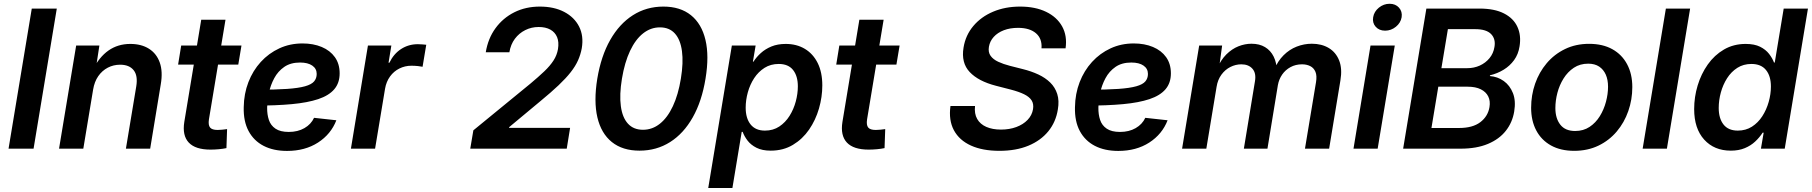

<svg xmlns="http://www.w3.org/2000/svg" viewBox="-20 -772 9408 997"><path d="M274.9 -727.5 154.3 0H24.4L145 -727.5Z M463.4 -306.2 412.6 0H286.6L375.5 -535.6H496.1L475.6 -402.3L460 -406.2Q494.6 -475.6 543.5 -509.8Q592.3 -543.9 656.7 -543.9Q713.9 -543.9 753.4 -519Q793 -494.1 809.6 -447.3Q826.2 -400.4 814.9 -334.5L759.8 0H633.8L687.5 -323.2Q696.8 -379.4 673.8 -407.7Q650.9 -436 604 -436Q569.3 -436 539.8 -420.7Q510.3 -405.3 490.2 -376.5Q470.2 -347.7 463.4 -306.2Z M1233.9 -535.6 1217.3 -436.5H904.8L920.9 -535.6ZM1024.9 -669.4H1150.9L1064.9 -151.9Q1060.5 -122.6 1070.8 -109.9Q1081.1 -97.2 1109.9 -97.2Q1119.6 -97.2 1134.5 -98.6Q1149.4 -100.1 1159.2 -101.6L1155.8 -2.9Q1137.7 1 1116 2.9Q1094.2 4.9 1073.2 4.9Q994.6 4.9 960.2 -31.7Q925.8 -68.4 937 -138.7Z M1470.7 11.7Q1399.9 11.7 1348.9 -14.6Q1297.9 -41 1270.8 -91.6Q1243.7 -142.1 1245.6 -215.3Q1246.6 -285.2 1269.8 -345.2Q1293 -405.3 1334.2 -450.4Q1375.5 -495.6 1430.7 -521Q1485.8 -546.4 1550.8 -546.4Q1606.9 -546.4 1650.6 -528.1Q1694.3 -509.8 1719 -475.1Q1743.7 -440.4 1743.7 -391.1Q1743.7 -341.3 1715.8 -308.6Q1688 -275.9 1632.6 -257.3Q1577.1 -238.8 1495.1 -231.2Q1413.1 -223.6 1304.7 -223.6L1318.8 -306.2Q1411.1 -306.2 1470.7 -310.3Q1530.3 -314.5 1564 -324Q1597.7 -333.5 1611.1 -349.4Q1624.5 -365.2 1624.5 -388.2Q1624.5 -415.5 1601.6 -431.4Q1578.6 -447.3 1538.1 -447.3Q1488.8 -447.3 1456.1 -424.6Q1423.3 -401.9 1404.1 -366Q1384.8 -330.1 1376.2 -289.3Q1367.7 -248.5 1367.2 -212.9Q1366.7 -177.7 1376.2 -149.2Q1385.7 -120.6 1410.6 -103.8Q1435.5 -86.9 1479.5 -86.9Q1526.4 -86.9 1560.8 -106.7Q1595.2 -126.5 1610.8 -160.2L1726.6 -147.5Q1698.7 -75.2 1631.3 -31.7Q1564 11.7 1470.7 11.7Z M1802.2 0 1890.6 -535.6H2012.2L1997.6 -446.3H2002Q2024.4 -492.7 2063 -517.6Q2101.6 -542.5 2149.4 -542.5Q2160.6 -542.5 2172.6 -541.5Q2184.6 -540.5 2193.4 -539.6L2174.3 -425.3Q2166.5 -427.2 2149.7 -429Q2132.8 -430.7 2116.2 -430.7Q2083 -430.7 2054 -416.3Q2024.9 -401.9 2005.4 -375Q1985.8 -348.1 1979.5 -311.5L1927.7 0Z M2421.9 0 2438 -95.2 2734.4 -337.9Q2776.4 -373 2806.4 -401.6Q2836.4 -430.2 2854.2 -457.8Q2872.1 -485.4 2877.4 -517.1Q2883.3 -553.7 2872.8 -579.1Q2862.3 -604.5 2837.9 -618.2Q2813.5 -631.8 2776.9 -631.8Q2739.7 -631.8 2707.5 -615.7Q2675.3 -599.6 2653.6 -570.6Q2631.8 -541.5 2625 -500.5H2502.4Q2514.2 -572.3 2553 -625.5Q2591.8 -678.7 2650.9 -708.3Q2710 -737.8 2783.2 -737.8Q2856.9 -737.8 2909.7 -710.2Q2962.4 -682.6 2987.1 -634Q3011.7 -585.4 3001 -521.5Q2995.1 -489.3 2981.7 -459Q2968.3 -428.7 2943.6 -397.2Q2918.9 -365.7 2880.6 -329.3Q2842.3 -293 2787.1 -247.6L2624 -111.8L2623.5 -107.9H2940.4L2922.9 0Z M3300.8 10.3Q3212.9 10.3 3157.2 -34.4Q3101.6 -79.1 3082 -162.6Q3062.5 -246.1 3081.5 -363.3Q3101.1 -481 3148.7 -564.7Q3196.3 -648.4 3266.6 -693.1Q3336.9 -737.8 3424.8 -737.8Q3512.2 -737.8 3567.9 -693.1Q3623.5 -648.4 3643.3 -564.7Q3663.1 -481 3643.6 -363.8Q3624.5 -246.1 3577.1 -162.4Q3529.8 -78.6 3459.5 -34.2Q3389.2 10.3 3300.8 10.3ZM3318.8 -98.1Q3367.2 -98.1 3406.7 -129.6Q3446.3 -161.1 3474.1 -220.7Q3502 -280.3 3515.6 -363.8Q3529.3 -447.3 3521.2 -506.8Q3513.2 -566.4 3484.4 -598.1Q3455.6 -629.9 3406.7 -629.9Q3358.9 -629.9 3319.3 -598.6Q3279.8 -567.4 3251.7 -507.8Q3223.6 -448.2 3209.5 -363.3Q3195.8 -279.8 3203.9 -220.5Q3211.9 -161.1 3241 -129.6Q3270 -98.1 3318.8 -98.1Z M3657.7 204.1 3780.3 -535.6H3903.8L3889.6 -451.7H3892.6Q3907.7 -475.6 3930.9 -496.6Q3954.1 -517.6 3986.1 -530.8Q4018.1 -543.9 4060.1 -543.9Q4116.7 -543.9 4159.4 -518.3Q4202.1 -492.7 4226.1 -444.6Q4250 -396.5 4250 -328.6Q4250 -268.6 4232.7 -208.5Q4215.3 -148.4 4181.4 -99.1Q4147.5 -49.8 4097.4 -19.8Q4047.4 10.3 3981.9 10.3Q3938 10.3 3908.4 -4.6Q3878.9 -19.5 3861.8 -42Q3844.7 -64.5 3836.4 -87.4H3831.5L3783.2 204.1ZM3952.1 -93.8Q3994.6 -93.8 4026.6 -115Q4058.6 -136.2 4080.1 -170.7Q4101.6 -205.1 4112.3 -245.4Q4123 -285.6 4123 -323.7Q4123 -377.4 4098.1 -408.7Q4073.2 -439.9 4023.9 -439.9Q3981.9 -439.9 3950 -419.7Q3918 -399.4 3896.2 -366.2Q3874.5 -333 3863.3 -292.7Q3852.1 -252.4 3852.1 -212.9Q3852.1 -157.7 3877.7 -125.7Q3903.3 -93.8 3952.1 -93.8Z M4651.4 -535.6 4634.8 -436.5H4322.3L4338.4 -535.6ZM4442.4 -669.4H4568.4L4482.4 -151.9Q4478 -122.6 4488.3 -109.9Q4498.5 -97.2 4527.3 -97.2Q4537.1 -97.2 4552 -98.6Q4566.9 -100.1 4576.7 -101.6L4573.2 -2.9Q4555.2 1 4533.4 2.9Q4511.7 4.9 4490.7 4.9Q4412.1 4.9 4377.7 -31.7Q4343.3 -68.4 4354.5 -138.7Z M5169.4 11.2Q5082.5 11.2 5022 -16.1Q4961.4 -43.5 4933.3 -95.7Q4905.3 -147.9 4915.5 -221.7H5043Q5038.6 -181.6 5054.2 -154.3Q5069.8 -127 5101.8 -113Q5133.8 -99.1 5177.7 -99.1Q5221.7 -99.1 5257.3 -112.3Q5293 -125.5 5315.9 -149.4Q5338.9 -173.3 5344.2 -205.1Q5348.6 -232.4 5336.7 -251Q5324.7 -269.5 5297.6 -282.7Q5270.5 -295.9 5229.5 -306.6L5151.4 -326.7Q5060.5 -350.1 5015.4 -397.9Q4970.2 -445.8 4983.4 -524.9Q4993.7 -588.9 5034.2 -637Q5074.7 -685.1 5137.2 -711.4Q5199.7 -737.8 5276.9 -737.8Q5355.5 -737.8 5411.9 -710.7Q5468.3 -683.6 5495.4 -634.8Q5522.5 -585.9 5513.2 -521H5388.2Q5392.1 -571.3 5359.4 -599.4Q5326.7 -627.4 5266.6 -627.4Q5225.1 -627.4 5192.6 -615Q5160.2 -602.5 5140.1 -580.3Q5120.1 -558.1 5115.2 -529.3Q5110.4 -501 5123.8 -482.2Q5137.2 -463.4 5163.6 -451.2Q5189.9 -439 5224.1 -430.2L5291.5 -413.1Q5335 -402.3 5371.6 -385.3Q5408.2 -368.2 5433.6 -343.3Q5459 -318.4 5470 -283.7Q5481 -249 5473.1 -203.6Q5462.9 -138.7 5423.6 -90.3Q5384.3 -42 5320.1 -15.4Q5255.9 11.2 5169.4 11.2Z M5787.1 11.7Q5716.3 11.7 5665.3 -14.6Q5614.3 -41 5587.2 -91.6Q5560.1 -142.1 5562 -215.3Q5563 -285.2 5586.2 -345.2Q5609.4 -405.3 5650.6 -450.4Q5691.9 -495.6 5747.1 -521Q5802.2 -546.4 5867.2 -546.4Q5923.3 -546.4 5967 -528.1Q6010.7 -509.8 6035.4 -475.1Q6060.1 -440.4 6060.1 -391.1Q6060.1 -341.3 6032.2 -308.6Q6004.4 -275.9 5949 -257.3Q5893.6 -238.8 5811.5 -231.2Q5729.5 -223.6 5621.1 -223.6L5635.3 -306.2Q5727.5 -306.2 5787.1 -310.3Q5846.7 -314.5 5880.4 -324Q5914.1 -333.5 5927.5 -349.4Q5940.9 -365.2 5940.9 -388.2Q5940.9 -415.5 5918 -431.4Q5895 -447.3 5854.5 -447.3Q5805.2 -447.3 5772.5 -424.6Q5739.7 -401.9 5720.5 -366Q5701.2 -330.1 5692.6 -289.3Q5684.1 -248.5 5683.6 -212.9Q5683.1 -177.7 5692.6 -149.2Q5702.1 -120.6 5727.1 -103.8Q5752 -86.9 5795.9 -86.9Q5842.8 -86.9 5877.2 -106.7Q5911.6 -126.5 5927.2 -160.2L6043 -147.5Q6015.1 -75.2 5947.8 -31.7Q5880.4 11.7 5787.1 11.7Z M6118.2 0 6207 -535.6H6326.2L6309.1 -410.6L6299.3 -414.6Q6319.3 -460.9 6348.1 -489.5Q6377 -518.1 6410.6 -531.5Q6444.3 -544.9 6478.5 -544.9Q6520 -544.9 6549.1 -527.3Q6578.1 -509.8 6593.8 -478Q6609.4 -446.3 6610.8 -402.3L6596.7 -410.6Q6615.2 -455.1 6645.3 -485.1Q6675.3 -515.1 6713.4 -530Q6751.5 -544.9 6792 -544.9Q6842.8 -544.9 6879.9 -522.7Q6917 -500.5 6933.8 -458Q6950.7 -415.5 6940.4 -354.5L6881.8 0H6756.3L6813.5 -344.2Q6819.3 -378.4 6810.8 -398.9Q6802.2 -419.4 6783.7 -428.7Q6765.1 -438 6741.2 -438Q6708 -438 6681.4 -423.6Q6654.8 -409.2 6637.9 -384.8Q6621.1 -360.4 6615.7 -330.1L6561.5 0H6439L6496.6 -349.6Q6503.9 -392.1 6483.6 -415Q6463.4 -438 6425.8 -438Q6396.5 -438 6369.1 -424.3Q6341.8 -410.6 6322.5 -384.3Q6303.2 -357.9 6297.4 -321.3L6244.1 0Z M7008.3 0 7096.7 -535.6H7222.7L7133.8 0ZM7172.4 -612.8Q7141.6 -612.8 7123.5 -633.1Q7105.5 -653.3 7110.4 -682.6Q7115.2 -711.9 7140.1 -732.2Q7165 -752.4 7195.8 -752.4Q7226.6 -752.4 7244.6 -732.2Q7262.7 -711.9 7258.3 -682.6Q7253.4 -653.3 7228.5 -633.1Q7203.6 -612.8 7172.4 -612.8Z M7266.1 0 7386.7 -727.5H7662.6Q7740.7 -727.5 7790 -702.1Q7839.4 -676.8 7859.6 -632.3Q7879.9 -587.9 7870.6 -531.2Q7864.3 -490.2 7842.3 -460Q7820.3 -429.7 7787.8 -409.9Q7755.4 -390.1 7716.8 -380.9V-377Q7756.8 -374 7788.6 -351.3Q7820.3 -328.6 7836.2 -288.6Q7852.1 -248.5 7842.8 -192.9Q7833.5 -136.2 7799.3 -92.8Q7765.1 -49.3 7706.3 -24.7Q7647.5 0 7564 0ZM7413.1 -107.4H7556.6Q7627.4 -107.4 7667 -137.7Q7706.5 -168 7714.4 -215.8Q7719.7 -247.6 7708 -271.2Q7696.3 -294.9 7669.4 -308.3Q7642.6 -321.8 7601.6 -321.8H7448.7ZM7464.8 -418H7599.1Q7634.3 -418 7664.3 -431.6Q7694.3 -445.3 7714.6 -470Q7734.9 -494.6 7740.2 -527.8Q7747.6 -569.3 7722.9 -595Q7698.2 -620.6 7640.6 -620.6H7498.5Z M8154.3 11.2Q8084 11.2 8033.9 -16.6Q7983.9 -44.4 7957.3 -94.7Q7930.7 -145 7930.7 -212.4Q7930.7 -277.8 7951.4 -337.4Q7972.2 -397 8011.5 -443.6Q8050.8 -490.2 8106.7 -517.3Q8162.6 -544.4 8231.9 -544.4Q8302.2 -544.4 8352.3 -516.6Q8402.3 -488.8 8429.2 -438.2Q8456.1 -387.7 8456.1 -319.8Q8456.1 -254.9 8435.3 -195.3Q8414.6 -135.7 8375.2 -89.1Q8335.9 -42.5 8280 -15.6Q8224.1 11.2 8154.3 11.2ZM8159.2 -91.8Q8202.1 -91.8 8234.1 -113Q8266.1 -134.3 8287.4 -168.7Q8308.6 -203.1 8319.3 -243.4Q8330.1 -283.7 8330.1 -321.8Q8330.1 -357.9 8318.4 -384.5Q8306.6 -411.1 8283.9 -426.3Q8261.2 -441.4 8227.1 -441.4Q8184.6 -441.4 8152.6 -420.2Q8120.6 -398.9 8099.1 -364.5Q8077.6 -330.1 8067.1 -289.8Q8056.6 -249.5 8056.6 -210.9Q8056.6 -157.2 8082.3 -124.5Q8107.9 -91.8 8159.2 -91.8Z M8756.3 -727.5 8635.7 0H8509.8L8630.4 -727.5Z M8967.8 10.3Q8881.3 10.3 8829.3 -47.1Q8777.3 -104.5 8777.3 -205.6Q8777.3 -268.1 8795.4 -328.1Q8813.5 -388.2 8847.9 -437Q8882.3 -485.8 8932.1 -514.9Q8981.9 -543.9 9044.9 -543.9Q9090.3 -543.9 9119.6 -529.3Q9148.9 -514.6 9166.3 -492.2Q9183.6 -469.7 9191.9 -447.3H9195.8L9242.2 -727.5H9368.2L9247.6 0H9124L9138.2 -83H9132.8Q9116.7 -58.1 9094 -36.9Q9071.3 -15.6 9040 -2.7Q9008.8 10.3 8967.8 10.3ZM9003.9 -93.8Q9045.4 -93.8 9077.4 -114.3Q9109.4 -134.8 9131.1 -168.5Q9152.8 -202.1 9164.3 -242.7Q9175.8 -283.2 9175.8 -322.8Q9175.8 -377.4 9150.1 -408.7Q9124.5 -439.9 9074.7 -439.9Q9033.2 -439.9 9001.5 -419.7Q8969.7 -399.4 8948.2 -365.7Q8926.8 -332 8915.8 -291.7Q8904.8 -251.5 8904.8 -211.4Q8904.8 -157.2 8929.7 -125.5Q8954.6 -93.8 9003.9 -93.8Z"/></svg>

Font: Inter 20pt SemiBold
Style: Italic
Weight: 600
Italic angle: -9.3988°
Version: Version 4.001;git-66647c0bb